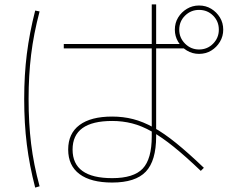

<svg xmlns="http://www.w3.org/2000/svg" viewBox="-20 -810 1040 873"><path d="M490 20Q393 20 341.5 -18.5Q290 -57 290 -130Q290 -203 341.5 -241.5Q393 -280 490 -280Q540 -280 585 -268.5Q630 -257 678 -230.5Q726 -204 781.5 -159Q837 -114 907 -47L893 -33Q824 -99 770 -142.5Q716 -186 670 -212Q624 -238 580.5 -249Q537 -260 490 -260Q310 -260 310 -130Q310 0 490 0Q588 0 629 -43.5Q670 -87 670 -190V-600V-790H690V-600V-190Q690 -79 643 -29.5Q596 20 490 20ZM270 -590V-610H700H819V-590ZM885 -565Q855 -565 830 -580Q805 -595 790 -620Q775 -645 775 -675Q775 -706 790 -730.5Q805 -755 830 -770Q855 -785 885 -785Q916 -785 940.5 -770Q965 -755 980 -730.5Q995 -706 995 -675Q995 -645 980 -620Q965 -595 940.5 -580Q916 -565 885 -565ZM885 -585Q923 -585 949 -611.5Q975 -638 975 -675Q975 -713 949 -739Q923 -765 885 -765Q848 -765 821.5 -739Q795 -713 795 -675Q795 -638 821.5 -611.5Q848 -585 885 -585ZM140 43Q114 -57 102 -153Q90 -249 90 -360Q90 -469 102 -564.5Q114 -660 140 -762L160 -758Q133 -656 121.5 -561.5Q110 -467 110 -360Q110 -250 121.5 -156Q133 -62 160 37Z"/></svg>

Font: M PLUS 1 Thin
Style: Regular
Weight: 100
Designer: Coji Morishita
Foundry: UNDERFOREST DESIGN
Version: Version 1.001